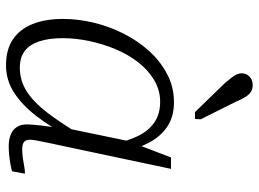

<svg xmlns="http://www.w3.org/2000/svg" viewBox="-131 -718 861 639"><g transform="rotate(90 299.5 -398.5)"><path d="M484 -376 460 -342Q450 -392 432.5 -427.5Q415 -463 387 -482Q359 -501 319 -501Q280 -501 246.5 -481Q213 -461 187 -427.5Q161 -394 143.5 -352Q126 -310 116.5 -264.5Q107 -219 107 -177Q107 -131 117.5 -99Q128 -67 149.5 -50.5Q171 -34 205 -34Q249 -34 285 -57.5Q321 -81 355 -125.5Q389 -170 426 -232L436 -201Q404 -138 367 -90Q330 -42 288.5 -15Q247 12 197 12Q145 12 111 -11Q77 -34 60 -76.5Q43 -119 43 -178Q43 -228 55.5 -280Q68 -332 92 -379.5Q116 -427 150 -464.5Q184 -502 227 -524.5Q270 -547 320 -547Q368 -547 401 -525Q434 -503 454.5 -464.5Q475 -426 484 -376ZM542 -537 470 -197Q462 -160 456.5 -134Q451 -108 448 -92Q445 -76 445 -68Q445 -54 452.5 -48Q460 -42 475 -42Q499 -42 521 -46.5Q543 -51 558 -51L550 -8Q539 -5 525 -2.5Q511 0 496 1.5Q481 3 466 3Q445 3 428.5 -3.5Q412 -10 403 -23.5Q394 -37 394 -58Q394 -72 397.5 -103Q401 -134 406 -169L403 -171L451 -403L456 -412L504 -537ZM319 -752Q311 -771 303.5 -783.5Q296 -796 286.5 -802.5Q277 -809 263 -809Q246 -809 235 -798.5Q224 -788 224 -773Q224 -763 228.5 -754Q233 -745 240.5 -736Q248 -727 256 -717L353 -617H376L377 -636Z"/></g></svg>

Font: Roboto Serif ExtraLight
Style: Italic
Weight: 250
Italic angle: -10°
Designer: Greg Gazdowicz
Foundry: Commercial Type
Version: Version 1.008